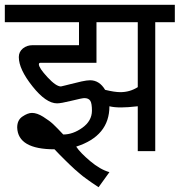

<svg xmlns="http://www.w3.org/2000/svg" viewBox="-30 -633 752 804"><path d="M546.9 -268.1V-540H374V-370.1H140.1Q132.8 -370.1 132.8 -363.8Q132.8 -348.6 168.9 -309.6Q204.6 -271 225.1 -271Q226.6 -271.5 232.4 -272.7Q238.3 -273.9 245.8 -275.9Q253.4 -277.8 261.2 -279.8Q284.7 -286.1 311.5 -292Q334 -296.9 347.2 -296.9Q386.2 -296.9 410.2 -256.8Q449.7 -247.1 474.1 -247.1Q513.7 -247.1 546.9 -268.1ZM323.2 -222.2Q314.5 -222.2 268.6 -210.9Q225.1 -200.2 209 -200.2Q162.6 -200.2 106 -271.5Q48.8 -343.3 48.8 -394Q48.8 -416 65.9 -430.2Q82.5 -443.8 106.9 -443.8H300.8V-540H-9.8V-612.8H702.1V-540H620.1V0H546.9V-188Q504.4 -183.1 477.1 -183.1Q447.3 -183.1 428.2 -188Q428.2 -63.5 289.1 -19Q305.7 6.3 348.1 42Q389.2 76.7 428.2 87.9L382.8 150.9Q373 145 353.5 131.3Q347.7 127.4 339.4 121.3Q331.1 115.2 329.1 113.8Q316.4 105 304.7 94.7Q300.8 91.8 296.4 87.6Q292 83.5 289.3 81.3Q286.6 79.1 284.7 77.6Q282.2 75.7 262.7 57.1Q251.5 46.4 243.2 38.1L220.2 15.1Q201.2 -3.9 198.2 -7.8Q44.9 -7.8 42 -99.1Q42 -130.4 64 -145Q86.4 -160.2 104 -160.2Q125 -160.2 150.9 -144Q177.7 -127 192.4 -113.3Q211.4 -95.2 234.9 -69.8Q275.4 -69.8 314.9 -98.1Q354.5 -126.5 355 -168.9Q355 -200.7 348.1 -210.9Q340.8 -222.2 323.2 -222.2Z"/></svg>

Font: Miedinger*
Style: Book
Weight: 400
Version: Version 001.000